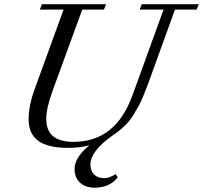

<svg xmlns="http://www.w3.org/2000/svg" viewBox="-20 -683 956 904"><path d="M300.8 13.2Q204.6 13.2 159.7 -20.3Q114.7 -53.7 114.7 -121.1Q114.7 -185.5 143.6 -264.6L279.3 -637.7H167.5L177.2 -663.1H479.5L469.2 -637.7H367.2L229.5 -260.7Q197.8 -173.8 197.8 -125Q197.8 -67.4 230.2 -41.3Q262.7 -15.1 326.2 -15.1Q424.8 -15.1 494.4 -69.6Q564 -124 605 -237.8L750 -637.7H637.7L647.5 -663.1H916L905.8 -637.7H803.7L702.1 -356.9Q686.5 -313.5 678.5 -291.7Q670.4 -270 657 -236.8Q643.6 -203.6 634 -186.3Q624.5 -168.9 610.1 -145Q595.7 -121.1 581.8 -106Q567.9 -90.8 549.1 -74.5Q530.3 -58.1 508.3 -43.9Q405.8 29.3 405.8 91.3Q405.8 122.1 423.1 138.9Q440.4 155.8 471.7 155.8Q494.1 155.8 524.9 136.7L534.2 151.9Q496.6 200.7 425.8 200.7Q382.3 200.7 356.7 177Q331.1 153.3 331.1 112.3Q331.1 58.1 400.4 1.5Q352.5 13.2 300.8 13.2Z"/></svg>

Font: Elstob
Style: Italic
Weight: 400
Italic angle: -20°
Designer: Peter S. Baker
Version: Version 1.015